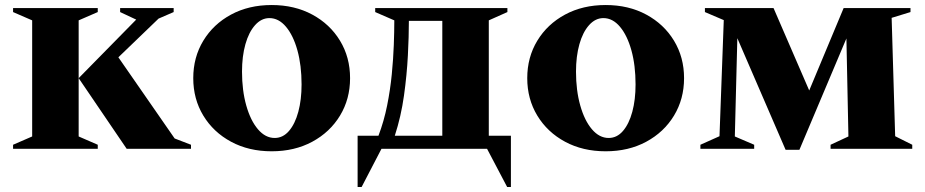

<svg xmlns="http://www.w3.org/2000/svg" viewBox="-20 -592 3680 764"><path d="M32 0V-16L108 -49V-511L32 -544V-560H369V-544L293 -511V-49L369 -16V0ZM484 0 293 -281 522 -514 458 -544V-560H671V-544L611 -518L451 -364L675 -41L740 -16V0Z M1061 10Q970 10 899.5 -28Q829 -66 789 -132Q749 -198 749 -281Q749 -364 789 -430Q829 -496 899.5 -534Q970 -572 1061 -572Q1152 -572 1222.5 -534Q1293 -496 1333 -430Q1373 -364 1373 -281Q1373 -198 1333 -132Q1293 -66 1222.5 -28Q1152 10 1061 10ZM1073 -43Q1106 -43 1130 -71Q1154 -99 1167 -147Q1180 -195 1180 -256Q1180 -332 1163.5 -391.5Q1147 -451 1118 -485.5Q1089 -520 1052 -520Q1020 -520 995 -492Q970 -464 956.5 -416Q943 -368 943 -307Q943 -232 960 -172Q977 -112 1006.5 -77.5Q1036 -43 1073 -43Z M1473 -544V-560H1999V-544L1925 -511V-52H2013V152H1998L1918 0H1498L1419 152H1403V-52H1486Q1508 -110 1520.5 -172.5Q1533 -235 1539 -296.5Q1545 -358 1547 -413Q1549 -468 1549 -509V-511ZM1740 -52V-509H1607Q1607 -448 1603 -371Q1599 -294 1587.5 -211.5Q1576 -129 1551 -52Z M2390 10Q2299 10 2228.5 -28Q2158 -66 2118 -132Q2078 -198 2078 -281Q2078 -364 2118 -430Q2158 -496 2228.5 -534Q2299 -572 2390 -572Q2481 -572 2551.5 -534Q2622 -496 2662 -430Q2702 -364 2702 -281Q2702 -198 2662 -132Q2622 -66 2551.5 -28Q2481 10 2390 10ZM2402 -43Q2435 -43 2459 -71Q2483 -99 2496 -147Q2509 -195 2509 -256Q2509 -332 2492.5 -391.5Q2476 -451 2447 -485.5Q2418 -520 2381 -520Q2349 -520 2324 -492Q2299 -464 2285.5 -416Q2272 -368 2272 -307Q2272 -232 2289 -172Q2306 -112 2335.5 -77.5Q2365 -43 2402 -43Z M2767 0V-16L2843 -50L2860 -512L2785 -544V-560H3058L3200 -232L3337 -560H3603V-544L3528 -521L3542 -50L3610 -16V0H3285V-16L3356 -49L3348 -439L3161 4H3106L2914 -440L2904 -49L2981 -16V0Z"/></svg>

Font: Spectral SC ExtraBold
Style: Regular
Weight: 800
Designer: Jean-Baptiste Levee
Foundry: Production Type
Version: Version 2.001